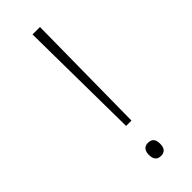

<svg xmlns="http://www.w3.org/2000/svg" viewBox="-239 -745 785 785"><g transform="rotate(-45 153.5 -352.5)"><path d="M154 -179H185L191 -714H148ZM136 -29C136 -7 145 9 168 9C193 9 201 -7 201 -29C201 -51 194 -67 168 -67C145 -67 136 -51 136 -29Z"/></g></svg>

Font: Noto Sans Gurmukhi Condensed ExtraLight
Style: Regular
Weight: 200
Width: 3
Designer: Jelle Bosma - Monotype Design Team
Foundry: Monotype Imaging Inc.
Version: Version 2.004